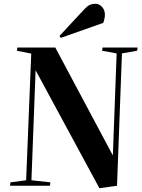

<svg xmlns="http://www.w3.org/2000/svg" viewBox="-20 -981 749 1014"><path d="M576 -160 596 -699 519 -713 522 -730H707L704 -713L624 -699L598 0L505 13L168 -610L146 -29L246 -18L244 0H33L35 -18L118 -29L145 -698L69 -713L72 -730H272ZM427 -934Q441 -949 454 -955Q467 -961 484 -961Q504 -961 519 -944.5Q534 -928 534 -903Q534 -894 531.5 -881.5Q529 -869 525 -860L301 -781L294 -791Z"/></svg>

Font: Literata 72pt
Style: Bold Italic
Weight: 700
Italic angle: -2°
Designer: Latin by Veronika Burian and Jose Scaglione. Greek by Irene Vlachou. Cyrillic by Vera Evstafieva
Foundry: TypeTogether
Version: Version 3.002